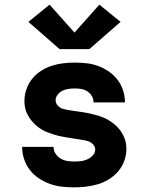

<svg xmlns="http://www.w3.org/2000/svg" viewBox="-20 -797 640 825"><path d="M298 8Q272 8 245.5 5Q219 2 194 -7Q169 -16 146.5 -31Q124 -46 108 -67Q92 -88 83.5 -113.5Q75 -139 75 -166H210Q210 -150 218.5 -137Q227 -124 240 -116Q253 -108 268 -105.5Q283 -103 298 -103Q313 -103 327 -104.5Q341 -106 354.5 -112Q368 -118 378.5 -129Q389 -140 389 -155Q389 -167 379.5 -177Q370 -187 358 -190.5Q346 -194 333 -196Q320 -198 307.5 -200Q295 -202 282.5 -204Q270 -206 257.5 -208Q245 -210 232.5 -213Q220 -216 208 -220Q196 -224 184 -228.5Q172 -233 161 -239.5Q150 -246 140 -254Q130 -262 121.5 -271.5Q113 -281 106 -291.5Q99 -302 94 -314Q89 -326 87 -338.5Q85 -351 85 -364Q85 -389 93.5 -413.5Q102 -438 118 -458Q134 -478 155.5 -492Q177 -506 201.5 -514Q226 -522 251 -525Q276 -528 302 -528Q328 -528 353.5 -525Q379 -522 403 -513Q427 -504 448.5 -489Q470 -474 485.5 -453.5Q501 -433 509 -408Q517 -383 517 -357H382Q382 -371 375 -383.5Q368 -396 356 -404Q344 -412 330 -414.5Q316 -417 302 -417Q288 -417 274.5 -415Q261 -413 249 -407.5Q237 -402 228 -390.5Q219 -379 219 -366Q219 -353 228.5 -343Q238 -333 250 -329.5Q262 -326 274.5 -324Q287 -322 300 -320Q313 -318 325.5 -316.5Q338 -315 350.5 -312.5Q363 -310 375.5 -307Q388 -304 400 -300.5Q412 -297 424 -292Q436 -287 447 -280.5Q458 -274 468 -266Q478 -258 486.5 -249Q495 -240 502 -229Q509 -218 514 -206Q519 -194 521 -181.5Q523 -169 523 -156Q523 -130 514 -105.5Q505 -81 488 -61Q471 -41 448.5 -27Q426 -13 401 -5.5Q376 2 350 5Q324 8 298 8ZM364 -586H236L102 -703L193 -777L300 -657L407 -777L498 -703Z"/></svg>

Font: Iosevka Custom Heavy Extended
Style: Regular
Weight: 900
Width: 7
Monospace: yes
Designer: Belleve Invis
Foundry: Belleve Invis
Version: Version 11.2.4; ttfautohint (v1.8.4)